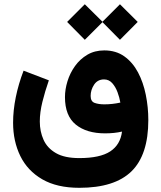

<svg xmlns="http://www.w3.org/2000/svg" viewBox="-20 -667 756 902"><path d="M378.4 -647 461.4 -564.9 543.5 -647 627 -564 543.5 -480 461.4 -563 378.4 -480 295.4 -564ZM352.5 215.3Q247.6 215.3 178.5 175.3Q109.4 135.3 75.4 65.9Q41.5 -3.4 41.5 -90.3Q41.5 -148.4 54.2 -210.7Q66.9 -272.9 90.8 -335L209.5 -289.6Q191.4 -237.8 179.2 -188.5Q167 -139.2 167 -96.2Q167 -49.3 184.6 -10.3Q202.1 28.8 242.7 52.2Q283.2 75.7 352.5 75.7Q449.7 75.7 497.6 44.4Q545.4 13.2 553.2 -48.8Q517.1 -40.5 473.6 -40.5Q386.7 -40.5 335.9 -81.8Q285.2 -123 285.2 -210.9Q285.2 -247.1 297.1 -285.6Q309.1 -324.2 332.5 -356.9Q356 -389.6 390.4 -409.9Q424.8 -430.2 469.7 -430.2Q524.9 -430.2 564.2 -402.1Q603.5 -374 628.4 -326.9Q653.3 -279.8 665 -221.4Q676.8 -163.1 676.8 -103Q676.8 60.5 597.7 137.9Q518.6 215.3 352.5 215.3ZM470.2 -176.8Q507.8 -176.8 545.4 -185.1Q541.5 -208.5 532.2 -233.6Q522.9 -258.8 507.3 -276.4Q491.7 -293.9 468.8 -293.9Q438.5 -293.9 422.1 -269.3Q405.8 -244.6 405.8 -216.3Q405.8 -190.4 424.6 -183.6Q443.4 -176.8 470.2 -176.8Z"/></svg>

Font: Vazirmatn FD NL ExtraBold
Style: Regular
Weight: 800
Designer: Saber Rastikerdar
Foundry: Saber Rastikerdar
Version: Version 33.003